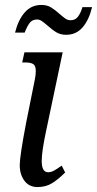

<svg xmlns="http://www.w3.org/2000/svg" viewBox="-20 -748 393 778"><path d="M60 -79Q60 -115 86 -251L121 -425Q125 -444 125 -460Q125 -482 114.5 -488.5Q104 -495 81 -495H70L79 -536H234L168 -223Q149 -135 149 -96Q149 -50 175 -50Q187 -50 199.5 -57Q212 -64 230 -77L244 -49Q217 -22 191.5 -6Q166 10 132 10Q98 10 79 -15.5Q60 -41 60 -79ZM173 -644Q158 -657 149 -663Q140 -669 130 -669Q111 -669 100.5 -655.5Q90 -642 80 -616H41Q54 -668 80.5 -698Q107 -728 148 -728Q170 -728 186 -718.5Q202 -709 222 -691Q237 -678 246 -672Q255 -666 266 -666Q285 -666 296 -680.5Q307 -695 314 -719H353Q341 -668 315 -637.5Q289 -607 248 -607Q226 -607 209.5 -616.5Q193 -626 173 -644Z"/></svg>

Font: Noto Serif Cond
Style: Italic
Weight: 400
Width: 3
Italic angle: -12°
Designer: Monotype Design Team
Foundry: Monotype Imaging Inc.
Version: Version 1.001